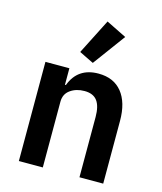

<svg xmlns="http://www.w3.org/2000/svg" viewBox="-118 -889 824 976"><g transform="rotate(15 293.5 -401.0)"><path d="M308.1 -579.1 231.9 -616.2 326.2 -801.8 433.1 -749ZM74.2 0V-522H200.2V-435.1H205.1Q242.2 -534.2 351.1 -534.2Q431.2 -534.2 474.6 -480.7Q518.1 -427.2 518.1 -330.1V0H393.1V-316.9Q393.1 -374 372.1 -402.1Q351.1 -430.2 305.2 -430.2Q261.7 -430.2 231 -408.4Q200.2 -386.7 200.2 -346.2V0Z"/></g></svg>

Font: Anuphan SemiBold
Style: Bold
Weight: 600
Designer: Mike Abbink, Paul van der Laan, Pieter van Rosmalen, Mint Tantisuwanna
Foundry: Bold Monday; Cadson Demak
Version: Version 3.002;hotconv 1.0.109;makeotfexe 2.5.65596